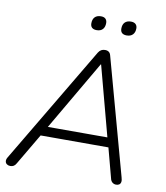

<svg xmlns="http://www.w3.org/2000/svg" viewBox="-95 -968 913 1053"><g transform="rotate(10 361.0 -441.5)"><path d="M34 6Q23 6 15 0.5Q7 -5 5.5 -15Q4 -25 11 -37L399 -690Q406 -701 415 -706Q424 -711 436 -711Q449 -711 457 -705Q465 -699 468 -687L646 -39Q651 -23 649 -13Q647 -3 640 1.5Q633 6 623 6Q611 6 602 -1.5Q593 -9 590 -24L543 -201L570 -188H139L176 -200L67 -15Q61 -4 53 1Q45 6 34 6ZM426 -629 194 -231 171 -241H556L534 -231L428 -629ZM538 -810Q521 -810 512 -818Q503 -826 503 -842Q503 -865 515 -877Q527 -889 549 -889Q566 -889 575 -880.5Q584 -872 584 -857Q584 -835 572 -822.5Q560 -810 538 -810ZM371 -810Q354 -810 345 -818Q336 -826 336 -842Q336 -865 348 -877Q360 -889 382 -889Q399 -889 407.5 -880.5Q416 -872 416 -857Q416 -835 404.5 -822.5Q393 -810 371 -810Z"/></g></svg>

Font: Nunito ExtraLight Light
Style: Italic
Weight: 300
Italic angle: -9°
Version: Version 3.602